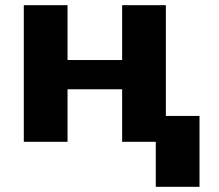

<svg xmlns="http://www.w3.org/2000/svg" viewBox="-20 -548 847 742"><path d="M621 0V-528H452V-316H241V-528H72V0H241V-203H452V0ZM751 174V-100H582V174Z"/></svg>

Font: Asimov
Style: XWid
Weight: 500
Designer: Google
Version: Version 2.000980; 2014